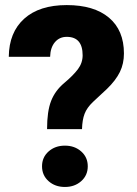

<svg xmlns="http://www.w3.org/2000/svg" viewBox="-20 -741 549 767"><path d="M168 -225.1Q168 -296.4 184.1 -337.6Q200.2 -378.9 236.3 -409.2Q272.5 -439.5 291.3 -464.6Q310.1 -489.7 310.1 -520Q310.1 -593.8 246.6 -593.8Q217.3 -593.8 199.2 -572.3Q181.2 -550.8 180.2 -514.2H15.1Q16.1 -611.8 76.7 -666.3Q137.2 -720.7 246.6 -720.7Q355.5 -720.7 415.3 -670.4Q475.1 -620.1 475.1 -527.3Q475.1 -486.8 459 -453.6Q442.9 -420.4 407.2 -385.7L351.1 -333.5Q327.1 -310.5 317.9 -286.4Q308.6 -262.2 307.6 -225.1ZM147.9 -76.7Q147.9 -112.8 174.1 -136Q200.2 -159.2 239.3 -159.2Q278.3 -159.2 304.4 -136Q330.6 -112.8 330.6 -76.7Q330.6 -40.5 304.4 -17.3Q278.3 5.9 239.3 5.9Q200.2 5.9 174.1 -17.3Q147.9 -40.5 147.9 -76.7Z"/></svg>

Font: TypoPRO Roboto
Style: Regular
Weight: 900
Designer: Google
Version: Version 2.136; 2016